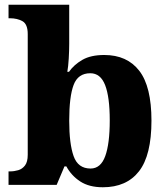

<svg xmlns="http://www.w3.org/2000/svg" viewBox="-20 -780 703 810"><path d="M414 10Q356 10 318.5 -14.5Q281 -39 260 -78H252L219 0H16V-57H23Q40 -57 57 -62Q74 -67 85.5 -82Q97 -97 97 -127V-636Q97 -678 75 -690.5Q53 -703 21 -703H16V-760H272V-595Q272 -567 270 -533Q268 -499 264 -477H271Q292 -507 327.5 -527.5Q363 -548 420 -548Q516 -548 567.5 -481.5Q619 -415 619 -271Q619 -125 566.5 -57.5Q514 10 414 10ZM362 -69Q405 -69 424 -121.5Q443 -174 443 -272Q443 -371 423.5 -421Q404 -471 361 -471Q309 -471 290.5 -421.5Q272 -372 272 -271Q272 -174 290.5 -121.5Q309 -69 362 -69Z"/></svg>

Font: Noto Serif Georgian ExtraBold
Style: Regular
Weight: 800
Designer: Monotype Design Team, Akaki Razmadze
Foundry: Google LLC
Version: Version 2.003; ttfautohint (v1.8.4.7-5d5b)